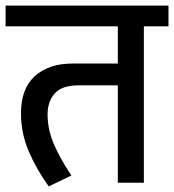

<svg xmlns="http://www.w3.org/2000/svg" viewBox="-30 -653 622 686"><path d="M249 -348Q192 -348 166 -319.5Q140 -291 140 -244Q140 -190 162.5 -138Q185 -86 225 -26L144 13Q101 -47 73 -111.5Q45 -176 45 -249Q45 -336 94.5 -381Q144 -426 230 -426H391V-559H-10V-633H572V-559H484V0H391V-348Z"/></svg>

Font: Ek Mukta Medium
Style: Regular
Weight: 500
Designer: Girish Dalvi and Yashodeep Gholap
Foundry: Ek Type
Version: Version 2.538;PS 1.002;hotconv 16.6.51;makeotf.lib2.5.65220;